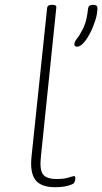

<svg xmlns="http://www.w3.org/2000/svg" viewBox="-20 -772 425 798"><path d="M208 6Q150 6 127 -24.5Q104 -55 111 -121L176 -740Q178 -752 195 -752H199Q216 -752 214 -740L150 -121Q144 -66 159 -47Q174 -28 215 -28Q247 -28 265 -34Q283 -40 288 -40Q293 -40 293 -33Q293 -17 286 -10Q281 -5 260.5 0.5Q240 6 208 6ZM301 -578Q289 -578 289 -588Q289 -598 301 -613Q313 -628 327 -657Q341 -686 346 -736Q348 -752 367 -752Q385 -752 385 -739Q385 -716 376.5 -688.5Q368 -661 355 -635.5Q342 -610 327.5 -594Q313 -578 301 -578Z"/></svg>

Font: Asap Expanded Expanded Thin
Style: Italic
Weight: 100
Width: 7
Italic angle: -6°
Designer: Pablo Cosgaya
Foundry: Omnibus-Type
Version: Version 3.001; ttfautohint (v1.8.4.7-5d5b)